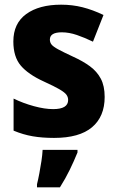

<svg xmlns="http://www.w3.org/2000/svg" viewBox="-20 -579 500 820"><path d="M427 -165Q427 -81 373 -35.5Q319 10 211 10Q160 10 119.5 3Q79 -4 38 -21V-158Q79 -138 125 -125.5Q171 -113 207 -113Q271 -113 271 -152Q271 -164 264 -174Q257 -184 235 -197Q213 -210 167 -231Q101 -261 69 -298.5Q37 -336 37 -402Q37 -479 92 -519Q147 -559 241 -559Q289 -559 332.5 -548Q376 -537 422 -515L377 -401Q342 -418 308.5 -429.5Q275 -441 244 -441Q193 -441 193 -410Q193 -398 200 -389Q207 -380 228 -368.5Q249 -357 292 -337Q334 -318 364 -296Q394 -274 410.5 -243Q427 -212 427 -165ZM311 72Q296 109 278 146Q260 183 236 221H138V208Q143 188 148 161.5Q153 135 157 108.5Q161 82 162 61H311Z"/></svg>

Font: Noto Sans Malayalam SemiCondensed ExtraBold
Style: Regular
Weight: 800
Width: 4
Designer: Jelle Bosma - Monotype Design Team
Foundry: Monotype Imaging Inc.
Version: Version 2.104; ttfautohint (v1.8.4.7-5d5b)